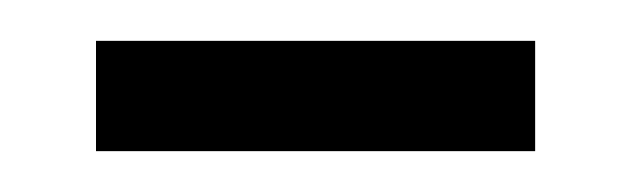

<svg xmlns="http://www.w3.org/2000/svg" viewBox="-20 -318 309 94"><path d="M27 -244H242V-298H27Z"/></svg>

Font: Noto Sans Gujarati ExtraCondensed Light
Style: Regular
Weight: 300
Width: 2
Designer: Jelle Bosma - Monotype Design Team, Universal Thirst
Foundry: Monotype Imaging Inc.
Version: Version 2.106